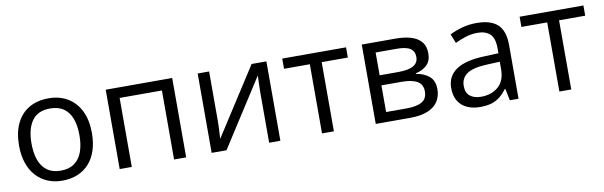

<svg xmlns="http://www.w3.org/2000/svg" viewBox="-42 -905 4012 1275"><g transform="rotate(-10 1964.5 -267.5)"><path d="M546.9 -268.6Q546.9 -202.6 529.8 -150.9Q512.7 -99.1 480.5 -63.5Q448.2 -27.8 402.6 -9Q356.9 9.8 299.3 9.8Q245.6 9.8 200.9 -9Q156.2 -27.8 123.8 -63.5Q91.3 -99.1 73.5 -150.9Q55.7 -202.6 55.7 -268.6Q55.7 -356.4 85.4 -418.2Q115.2 -480 170.7 -512.5Q226.1 -544.9 302.7 -544.9Q376 -544.9 430.9 -512.2Q485.8 -479.5 516.4 -417.7Q546.9 -356 546.9 -268.6ZM139.6 -268.6Q139.6 -204.1 156.7 -156.7Q173.8 -109.4 209.5 -83.5Q245.1 -57.6 301.3 -57.6Q356.9 -57.6 392.8 -83.5Q428.7 -109.4 445.8 -156.7Q462.9 -204.1 462.9 -268.6Q462.9 -332.5 445.8 -379.2Q428.7 -425.8 393.1 -451.2Q357.4 -476.6 300.8 -476.6Q217.3 -476.6 178.5 -421.4Q139.6 -366.2 139.6 -268.6Z M1135.3 -535.2V0H1053.7V-465.3H768.6V0H687V-535.2Z M1384.3 -535.2V-198.7Q1384.3 -189 1383.8 -173.6Q1383.3 -158.2 1382.3 -140.9Q1381.3 -123.5 1380.6 -107.7Q1379.9 -91.8 1378.9 -81.5L1670.9 -535.2H1770.5V0H1694.8V-328.1Q1694.8 -343.8 1695.3 -368.2Q1695.8 -392.6 1696.8 -416.3Q1697.8 -439.9 1698.2 -453.1L1407.2 0H1307.1V-535.2Z M2307.6 -466.3H2131.3V0H2051.3V-466.3H1877.4V-535.2H2307.6Z M2838.9 -400.9Q2838.9 -350.6 2809.6 -322.5Q2780.3 -294.4 2733.9 -284.7V-280.8Q2784.2 -273.9 2820.6 -244.9Q2856.9 -215.8 2856.9 -156.2Q2856.9 -110.4 2835 -75.2Q2813 -40 2766.1 -20Q2719.2 0 2644 0H2413.6V-535.2H2642.1Q2699.7 -535.2 2743.9 -522.2Q2788.1 -509.3 2813.5 -480Q2838.9 -450.7 2838.9 -400.9ZM2772.5 -156.2Q2772.5 -203.6 2736.6 -224.6Q2700.7 -245.6 2632.3 -245.6H2495.1V-65.9H2634.3Q2701.7 -65.9 2737.1 -86.7Q2772.5 -107.4 2772.5 -156.2ZM2756.3 -391.6Q2756.3 -429.7 2728.5 -448.5Q2700.7 -467.3 2637.2 -467.3H2495.1V-313.5H2623Q2689 -313.5 2722.7 -332.5Q2756.3 -351.6 2756.3 -391.6Z M3188 -543.9Q3283.7 -543.9 3330.1 -501Q3376.5 -458 3376.5 -363.8V0H3317.4L3301.8 -79.1H3297.9Q3275.4 -49.8 3251 -30Q3226.6 -10.3 3194.6 -0.2Q3162.6 9.8 3116.2 9.8Q3067.4 9.8 3029.5 -7.3Q2991.7 -24.4 2970 -59.1Q2948.2 -93.8 2948.2 -147Q2948.2 -227.1 3011.7 -270Q3075.2 -313 3205.1 -316.9L3297.4 -320.8V-353.5Q3297.4 -422.9 3267.6 -450.7Q3237.8 -478.5 3183.6 -478.5Q3141.6 -478.5 3103.5 -466.3Q3065.4 -454.1 3031.2 -437.5L3006.3 -499Q3042.5 -517.6 3089.4 -530.8Q3136.2 -543.9 3188 -543.9ZM3296.4 -263.7 3214.8 -260.3Q3114.7 -256.3 3073.7 -227.5Q3032.7 -198.7 3032.7 -146Q3032.7 -100.1 3060.5 -78.1Q3088.4 -56.2 3134.3 -56.2Q3205.6 -56.2 3251 -95.7Q3296.4 -135.3 3296.4 -214.4Z M3908.2 -466.3H3731.9V0H3651.9V-466.3H3478V-535.2H3908.2Z"/></g></svg>

Font: Wonky
Style: Regular
Weight: 400
Designer: Monotype Design Team
Foundry: Monotype Imaging Inc.
Version: Version 3.000